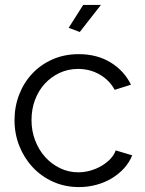

<svg xmlns="http://www.w3.org/2000/svg" viewBox="-20 -750 589 780"><path d="M304 -620 259 -637 318 -730H390ZM39 -262Q39 -317 58 -366Q77 -415 111.5 -451.5Q146 -488 194 -509Q242 -530 300 -530Q374 -530 429 -496.5Q484 -463 512 -406L446 -385Q424 -425 384.5 -447.5Q345 -470 297 -470Q257 -470 222.5 -454Q188 -438 162.5 -410.5Q137 -383 122.5 -345Q108 -307 108 -262Q108 -218 123 -179Q138 -140 164 -111.5Q190 -83 224.5 -66.5Q259 -50 298 -50Q323 -50 347.5 -57Q372 -64 393 -76.5Q414 -89 429 -105Q444 -121 450 -139L517 -119Q506 -91 485 -67.5Q464 -44 435.5 -26.5Q407 -9 372.5 0.5Q338 10 301 10Q244 10 196 -11.5Q148 -33 113 -70.5Q78 -108 58.5 -157Q39 -206 39 -262Z"/></svg>

Font: PTCRaleway
Style: Regular
Weight: 400
Designer: Matt McInerney, Pablo Impallari, Rodrigo Fuenzalida
Foundry: Matt McInerney, Pablo Impallari, Rodrigo Fuenzalida
Version: Version 3.000g; ttfautohint (v1.5) -l 8 -r 28 -G 28 -x 14 -D